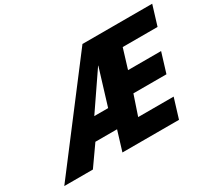

<svg xmlns="http://www.w3.org/2000/svg" viewBox="-150 -1107 1542 1390"><g transform="rotate(-30 620.5 -412.5)"><path d="M385.4 -165H566.5L516.1 0H989L1039.5 -165H743L798.9 -331H1075.2L1125.7 -496H849.4L899.5 -660H1190.8L1241.3 -825H658.3L30 0H269.2ZM587.1 -330H471.4L677.6 -632H679.4Z"/></g></svg>

Font: Hussar
Style: BdSuprConOblThree
Weight: 700
Foundry: Cannot Into Space Fonts
Version: Version 2.00